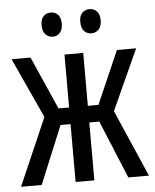

<svg xmlns="http://www.w3.org/2000/svg" viewBox="-52 -762 651 806"><g transform="rotate(-5 273.5 -359.0)"><path d="M456 0 344 -271V-283L455 -537H536L415 -271L416 -292L543 0ZM4 0 131 -292 133 -271 11 -537H91L203 -283V-271L91 0ZM234 0V-537H313V0ZM162 -244V-314H412V-244ZM149 -668Q149 -694 161.5 -706Q174 -718 192 -718Q210 -718 222 -705.5Q234 -693 234 -668Q234 -642 222 -629Q210 -616 192 -616Q174 -616 161.5 -629Q149 -642 149 -668ZM312 -668Q312 -694 324.5 -706Q337 -718 355 -718Q373 -718 385.5 -705.5Q398 -693 398 -668Q398 -642 385.5 -629Q373 -616 355 -616Q336 -616 324 -629Q312 -642 312 -668Z"/></g></svg>

Font: Noto Sans ExtraCondensed
Style: Regular
Weight: 400
Width: 2
Designer: Monotype Design Team
Foundry: Monotype Imaging Inc.
Version: Version 2.013